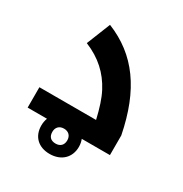

<svg xmlns="http://www.w3.org/2000/svg" viewBox="-169 -704 932 980"><g transform="rotate(30 297.5 -213.5)"><path d="M45 -120V0H159C154 13 151 28 151 44C151 108 193 149 260 149C328 149 372 106 372 43C372 27 369 13 364 0H530V-116C482 -359 377 -504 198 -576L142 -436C230 -400 289 -345 329 -269C349 -231 365 -181 379 -120ZM260 88C231 88 216 72 216 44C216 17 233 0 260 0C287 0 304 17 304 44C304 72 287 88 260 88Z"/></g></svg>

Font: Noto Kufi Arabic
Style: Bold
Weight: 700
Designer: Monotype Design Team, David Williams, Khaled Hosny
Foundry: Google LLC
Version: Version 2.109